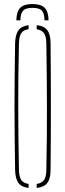

<svg xmlns="http://www.w3.org/2000/svg" viewBox="-20 -929 324 953"><path d="M122 4Q86.5 -0.5 71.2 -21.5Q56 -42.5 55 -85Q53.5 -169.5 52.8 -246.8Q52 -324 52 -399.5Q52 -475 52.8 -552.2Q53.5 -629.5 55 -714Q56 -757 71.2 -778.2Q86.5 -799.5 122 -804V-784Q96 -780.5 85.5 -764.5Q75 -748.5 74 -714Q72 -631.5 71.2 -555Q70.5 -478.5 70.5 -403Q70.5 -327.5 71.5 -249.2Q72.5 -171 74 -85Q75 -51.5 85.5 -35.8Q96 -20 122 -16ZM162 4V-16Q188 -20 198.8 -35.8Q209.5 -51.5 210 -85Q212 -171 212.5 -249.2Q213 -327.5 213 -403Q213 -478.5 212 -555Q211 -631.5 210 -714Q209.5 -748.5 198.5 -764Q187.5 -779.5 162 -784V-804Q199 -800.5 215 -779Q231 -757.5 231 -714Q232 -629.5 232.2 -552.2Q232.5 -475 232.5 -399.5Q232.5 -324 232.2 -246.8Q232 -169.5 231 -85Q231 -42.5 215 -21.2Q199 0 162 4ZM141 -909Q183 -909 201.8 -890.2Q220.5 -871.5 221 -828H201Q200.5 -862.5 187.8 -876.2Q175 -890 141 -890Q107.5 -890 94.8 -876.2Q82 -862.5 81 -828H61Q62 -871.5 80.5 -890.2Q99 -909 141 -909Z"/></svg>

Font: Big Shoulders Stencil Display SC Thin
Style: Regular
Weight: 100
Designer: Patric King
Foundry: XO Type Co
Version: Version 2.001